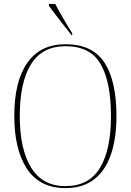

<svg xmlns="http://www.w3.org/2000/svg" viewBox="-20 -951 669 981"><path d="M314 10Q183 10 118 -88.5Q53 -187 53 -359Q53 -535 119.5 -630Q186 -725 315 -725Q452 -725 513.5 -631.5Q575 -538 575 -358Q575 -245 547 -162.5Q519 -80 461.5 -35Q404 10 314 10ZM314 0Q435 0 491 -93.5Q547 -187 547 -358Q547 -531 494.5 -623Q442 -715 315 -715Q196 -715 138.5 -623Q81 -531 81 -358Q81 -188 139.5 -94Q198 0 314 0ZM346 -771Q328 -794 305.5 -822Q283 -850 263 -877Q243 -904 230 -921V-931H262Q280 -897 303.5 -856.5Q327 -816 349 -781V-771Z"/></svg>

Font: Noto Serif Display SemiCondensed Thin
Style: Regular
Weight: 100
Width: 4
Designer: Monotype Design Team
Foundry: Monotype Imaging Inc.
Version: Version 2.009